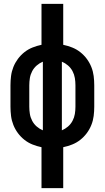

<svg xmlns="http://www.w3.org/2000/svg" viewBox="-20 -755 540 990"><path d="M194 215V4Q170 -1 147.5 -10Q125 -19 106 -34Q87 -49 72.5 -68.5Q58 -88 49 -110.5Q40 -133 37 -157Q34 -181 34 -205V-315Q34 -339 37 -363Q40 -387 49 -409.5Q58 -432 72.5 -451.5Q87 -471 106 -486Q125 -501 147.5 -510Q170 -519 194 -524V-735H306V-524Q330 -519 352.5 -510Q375 -501 394 -486Q413 -471 427.5 -451.5Q442 -432 451 -409.5Q460 -387 463 -363Q466 -339 466 -315V-205Q466 -181 463 -157Q460 -133 451 -110.5Q442 -88 427.5 -68.5Q413 -49 394 -34Q375 -19 352.5 -10Q330 -1 306 4V215ZM201 -83V-437Q184 -430 169.5 -417.5Q155 -405 146 -388Q137 -371 134 -352.5Q131 -334 131 -315V-205Q131 -186 134 -167.5Q137 -149 146 -132Q155 -115 169.5 -102.5Q184 -90 201 -83ZM299 -83Q316 -90 330.5 -102.5Q345 -115 354 -132Q363 -149 366 -167.5Q369 -186 369 -205V-315Q369 -334 366 -352.5Q363 -371 354 -388Q345 -405 330.5 -417.5Q316 -430 299 -437Z"/></svg>

Font: Iosevka Fixed
Style: Bold
Weight: 700
Monospace: yes
Designer: Belleve Invis
Foundry: Belleve Invis
Version: Version 32.3.0